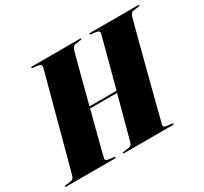

<svg xmlns="http://www.w3.org/2000/svg" viewBox="-162 -904 1181 1109"><g transform="rotate(-30 428.0 -350.0)"><path d="M257 -32Q253.5 -17 272.5 -14.5L309 -9.5Q318 -8 318 -4.5Q318 0 310 0H-14Q-20 0 -20 -3.5Q-20 -8 -13.5 -8.5L26 -14Q41.5 -16 48 -38Q49.5 -43.5 59 -79Q68.5 -114.5 83.5 -169.5Q98.5 -224.5 115.8 -289.2Q133 -354 150.2 -418.5Q167.5 -483 182.2 -537.2Q197 -591.5 206 -626Q215 -660.5 216 -664Q219 -683.5 199 -686L162 -691Q155.5 -691.5 155.5 -696Q155.5 -700 162.5 -700H482.5Q488.5 -700 488.5 -696.5Q488.5 -692 482 -691.5L442.5 -686Q429.5 -684 421 -662Q420 -659.5 412.2 -630.5Q404.5 -601.5 392.2 -554.8Q380 -508 365 -450.8Q350 -393.5 334.5 -334H515Q530.5 -393 546 -450.2Q561.5 -507.5 574 -554.8Q586.5 -602 594.2 -631.2Q602 -660.5 603 -664Q606 -683.5 586 -686L549 -691Q542.5 -691.5 542.5 -696Q542.5 -700 549.5 -700H869.5Q875.5 -700 875.5 -696.5Q875.5 -692 869 -691.5L829.5 -686Q816.5 -684 808 -662Q807 -659 797.8 -624.8Q788.5 -590.5 774.2 -536.2Q760 -482 743.2 -417.2Q726.5 -352.5 709.5 -287.2Q692.5 -222 678.2 -166.2Q664 -110.5 654.8 -74.2Q645.5 -38 644 -32Q640.5 -17 659.5 -14.5L696 -9.5Q705 -8 705 -4.5Q705 0 697 0H373Q367 0 367 -3.5Q367 -8 373.5 -8.5L413 -14Q428.5 -16 435 -38Q436.5 -44 447.8 -85.2Q459 -126.5 475.8 -189.2Q492.5 -252 511.5 -322H331.5Q313 -251 296.5 -187.2Q280 -123.5 269.2 -81Q258.5 -38.5 257 -32Z"/></g></svg>

Font: Fraunces 144pt Black
Style: Italic
Weight: 900
Italic angle: -16°
Version: Version 1.000;[0bf87f6ff]